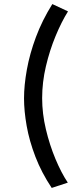

<svg xmlns="http://www.w3.org/2000/svg" viewBox="-20 -757 400 943"><path d="M234 166Q184 91 154 13Q124 -65 111 -138.5Q98 -212 98 -274Q98 -338 112 -415.5Q126 -493 156.5 -575Q187 -657 237 -737L314 -701Q282 -650 253 -580Q224 -510 205.5 -431.5Q187 -353 187 -275Q187 -199 205.5 -121.5Q224 -44 252.5 24Q281 92 313 140Z"/></svg>

Font: Wittgenstein
Style: Bold
Weight: 700
Designer: Jörg Drees
Foundry: Jörg Drees
Version: Version 1.303; ttfautohint (v1.8.4.7-5d5b)